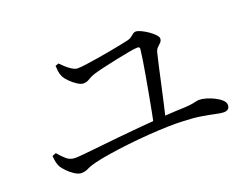

<svg xmlns="http://www.w3.org/2000/svg" viewBox="-87 -810 1174 895"><g transform="rotate(-20 500.0 -362.0)"><path d="M596.8 -603.8Q608.3 -606.6 616.1 -612.5Q623.9 -618.4 630.5 -623.9Q637.2 -629.3 645.9 -629.3Q655.1 -629.3 671 -621.9Q686.8 -614.4 703.2 -603.3Q719.6 -592.1 730.9 -580.2Q742.3 -568.3 742.3 -560Q742.3 -549.1 735 -541.5Q727.8 -533.9 719.1 -525.9Q710.5 -517.8 707 -504.6Q701.6 -483.8 692.9 -444.8Q684.1 -405.7 673.8 -358.2Q663.5 -310.7 652.9 -264.8Q642.4 -218.9 634.1 -183.7L574.3 -181.9Q580.9 -213.2 588.5 -252.7Q596 -292.2 603.7 -334.3Q611.4 -376.5 618.5 -416.6Q625.6 -456.7 630.8 -489.8Q636 -522.9 638.3 -544.2Q639.9 -556.4 627.1 -556.4Q615.5 -556.4 585.7 -551.1Q555.9 -545.8 519 -538.1Q482.2 -530.4 449.7 -522.8Q417.2 -515.2 399.4 -509.8Q382.1 -504.7 366.6 -494.9Q351.1 -485 335.1 -485Q323 -485 306 -495.8Q289 -506.5 273.7 -521.7Q258.3 -536.9 250.7 -551Q243.7 -565.7 242.2 -580.2Q240.7 -594.8 239.9 -606.7L256.6 -612.4Q265.3 -603.2 278.8 -590.8Q292.2 -578.4 307 -569.5Q321.9 -560.5 333.1 -560.5Q347.7 -560.5 374.8 -564.1Q401.9 -567.7 434.7 -573.1Q467.5 -578.4 499.5 -584.3Q531.6 -590.2 557.5 -595.4Q583.5 -600.6 596.8 -603.8ZM83 -216.7 101.9 -224.1Q118 -204.7 136.2 -188.3Q154.4 -171.8 180.6 -171.8Q191.7 -171.8 223.5 -174.7Q255.3 -177.6 302.1 -182.8Q348.8 -188 404.4 -193.4Q460 -198.8 519.5 -204.2Q578.9 -209.6 636.8 -213.6Q694.7 -217.6 744.7 -219Q766.4 -220.6 779.1 -222.9Q791.9 -225.1 799.5 -227.1Q807.2 -229.1 813 -229.1Q828.7 -229.1 848.9 -223.2Q869.1 -217.2 888.2 -207.6Q907.3 -198 920.1 -186Q932.8 -174 932.8 -161Q932.8 -147.8 924.9 -141.4Q917 -134.9 902.9 -134.9Q890.2 -134.9 864.1 -140.7Q838.1 -146.4 799.1 -152.9Q760.1 -159.3 709.5 -160.9Q677.3 -162.5 631.9 -161.3Q586.5 -160.1 535 -156.3Q483.5 -152.5 432.6 -146.7Q381.7 -140.9 337.1 -133.8Q292.6 -126.8 261.7 -119.2Q233.5 -112.1 217.7 -103.9Q201.8 -95.6 183.6 -95.6Q168.7 -95.6 150.3 -107.4Q131.9 -119.2 116.8 -135Q101.8 -150.8 95.5 -161.7Q90.3 -171.9 87.4 -184.5Q84.5 -197.1 83 -216.7Z"/></g></svg>

Font: Noto Serif JP
Style: Regular
Weight: 200
Designer: Ryoko NISHIZUKA 西塚涼子 (kana & ideographs); Frank Grießhammer (Latin, Greek & Cyrillic); Wenlong ZHANG 张文龙 (bopomofo); San
Foundry: Adobe
Version: Version 2.001;hotconv 1.1.0;makeotfexe 2.6.0